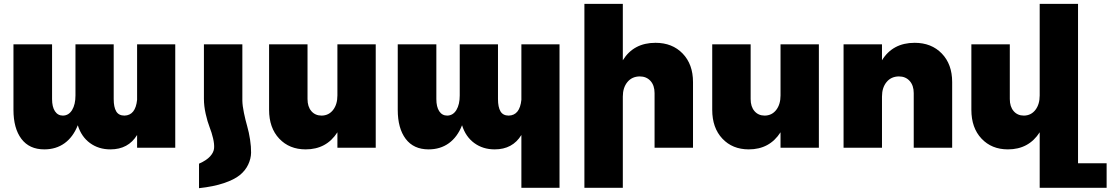

<svg xmlns="http://www.w3.org/2000/svg" viewBox="-20 -777 5841 1010"><path d="M701.2 -543.9H901.9V0H701.2V-66.9Q654.8 8.8 561 8.8Q498.5 8.8 453.1 -24.7Q407.7 -58.1 389.2 -118.2Q364.7 -56.2 319.8 -23.7Q274.9 8.8 212.9 8.8Q134.3 8.8 92.5 -46.6Q50.8 -102.1 50.8 -199.2V-543.9H253.9V-255.9Q253.9 -214.8 269 -191.9Q284.2 -168.9 311 -168.9Q341.8 -169.4 359.4 -198.5Q377 -227.5 377 -274.9V-543.9H578.1V-255.9Q578.1 -213.4 591.3 -191.2Q604.5 -168.9 634.8 -168.9Q692.9 -170.4 701.2 -252Z M1026.9 84V212.9Q1103.5 204.6 1157.7 186.3Q1211.9 168 1241.2 144.3Q1270.5 120.6 1285.4 89.1Q1300.3 57.6 1300.8 26.4Q1301.3 -4.9 1295.4 -43Q1289.6 -81.1 1280.3 -113.3Q1271 -145.5 1263.2 -183.1Q1255.4 -220.7 1254.9 -247.1V-543.9H1052.7V-257.8Q1052.7 -219.2 1062 -178Q1071.3 -136.7 1082.5 -108.2Q1093.8 -79.6 1100.8 -49.6Q1107.9 -19.5 1106.2 2.4Q1104.5 24.4 1085.2 45.7Q1065.9 66.9 1026.9 84Z M1754.9 -543.9H1956.5V0H1754.9V-81.1Q1697.3 8.8 1587.9 8.8Q1502 8.8 1448.7 -47.9Q1395.5 -104.5 1395.5 -199.2V-543.9H1597.7V-255.9Q1597.7 -215.8 1617.9 -192.4Q1638.2 -168.9 1671.9 -168.9Q1709.5 -169.4 1732.2 -198.7Q1754.9 -228 1754.9 -274.9Z M2722.7 -543.9H2923.3V210.9H2722.7V-66.9Q2676.3 8.8 2582.5 8.8Q2520 8.8 2474.6 -24.7Q2429.2 -58.1 2410.6 -118.2Q2386.2 -56.2 2341.3 -23.7Q2296.4 8.8 2234.4 8.8Q2155.8 8.8 2114 -46.6Q2072.3 -102.1 2072.3 -199.2V-543.9H2275.4V-255.9Q2275.4 -214.8 2290.5 -191.9Q2305.7 -168.9 2332.5 -168.9Q2363.3 -169.4 2380.9 -198.5Q2398.4 -227.5 2398.4 -274.9V-543.9H2599.6V-255.9Q2599.6 -213.4 2612.8 -191.2Q2626 -168.9 2656.2 -168.9Q2714.4 -170.4 2722.7 -252Z M3428.2 -551.8Q3516.6 -551.8 3571 -495.4Q3625.5 -439 3625.5 -345.2V0H3423.3V-287.1Q3423.3 -327.6 3401.9 -351.3Q3380.4 -375 3345.2 -375Q3304.2 -374.5 3280.3 -345.2Q3256.3 -315.9 3256.3 -269V210.9H3054.2V-756.8H3256.3V-460Q3313 -551.8 3428.2 -551.8Z M4085.9 -543.9H4287.6V0H4085.9V-81.1Q4028.3 8.8 3918.9 8.8Q3833 8.8 3779.8 -47.9Q3726.6 -104.5 3726.6 -199.2V-543.9H3928.7V-255.9Q3928.7 -215.8 3949 -192.4Q3969.2 -168.9 4002.9 -168.9Q4040.5 -169.4 4063.2 -198.7Q4085.9 -228 4085.9 -274.9Z M4791.5 -551.8Q4879.9 -551.8 4934.3 -495.4Q4988.8 -439 4988.8 -345.2V0H4786.6V-287.1Q4786.6 -327.6 4765.1 -351.3Q4743.7 -375 4708.5 -375Q4667.5 -374.5 4643.6 -345.2Q4619.6 -315.9 4619.6 -269V0H4417.5V-543.9H4619.6V-460Q4676.3 -551.8 4791.5 -551.8Z M5650.9 82H5801.3V210.9H5449.2V-81.1Q5391.6 8.8 5282.2 8.8Q5196.3 8.8 5143.1 -47.9Q5089.8 -104.5 5089.8 -199.2V-543.9H5292V-255.9Q5292 -215.8 5312.3 -192.4Q5332.5 -168.9 5366.2 -168.9Q5403.8 -169.4 5426.5 -198.7Q5449.2 -228 5449.2 -274.9V-756.8H5650.9Z"/></svg>

Font: Montserrat arm ExtraBold
Style: Regular
Weight: 800
Designer: Julieta Ulanovsky
Foundry: Julieta Ulanovsky
Version: Version 6.000;PS 006.000;hotconv 1.0.88;makeotf.lib2.5.64775